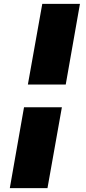

<svg xmlns="http://www.w3.org/2000/svg" viewBox="-20 -842 447 999"><path d="M105 -284 31 137H227L302 -284ZM322 -402 396 -822H200L125 -402Z"/></svg>

Font: SVN-Poppins ExtraBold
Style: Italic
Weight: 800
Italic angle: -10°
Designer: Ninad Kale (Devanagari), Jonny Pinhorn (Latin)
Foundry: Indian Type Foundry
Version: Version 3.002 2017